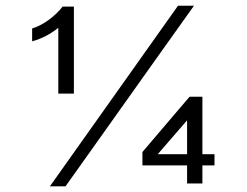

<svg xmlns="http://www.w3.org/2000/svg" viewBox="-20 -638 874 680"><path d="M696.8 11.7V-52.2H739.7V-91.8H696.8V-295.4H651.4Q630.4 -271 609.6 -246.6Q588.9 -222.2 568.1 -197.8Q547.4 -173.3 526.4 -148.9Q505.4 -124.5 484.4 -99.6V-52.2H642.6V11.7ZM211.9 22Q269 -58.1 325.9 -138.2Q382.8 -218.3 439.5 -298.1Q496.1 -377.9 553 -457.8Q609.9 -537.6 667 -617.7H610.4L156.7 22ZM241.7 -306.6V-614.7H201.7Q192.4 -602.5 179.9 -590.6Q167.5 -578.6 153.3 -568.1Q139.2 -557.6 123.8 -549.6Q108.4 -541.5 93.8 -537.1V-491.7Q106.4 -495.1 118.9 -500Q131.3 -504.9 143.1 -511Q154.8 -517.1 165.8 -524.4Q176.8 -531.7 186.5 -539.6V-306.6ZM538.6 -91.8 642.6 -211.9V-91.8Z"/></svg>

Font: Saysettha
Style: Regular
Weight: 400
Designer: John M. Durdin
Foundry: Lao Script for Windows
Version: Version 2.201